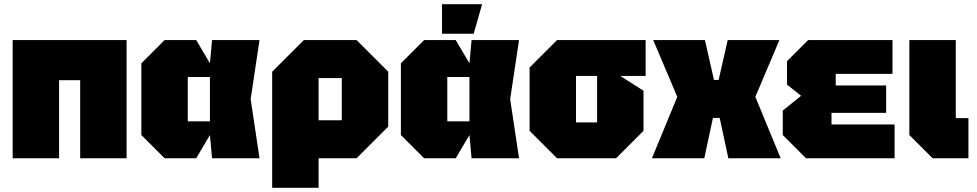

<svg xmlns="http://www.w3.org/2000/svg" viewBox="-20 -750 4630 910"><path d="M40 0V-560H580V0H360V-370H260V0Z M760 0 650 -110V-450L760 -560H910L975 -450L985 -560H1210L1168 -280L1210 0H985L975 -110L910 0ZM870 -175H975V-385H870Z M1270 140V-410L1420 -560H1670L1820 -410V-150L1670 0H1490V140ZM1600 -380H1490V-180H1600Z M1990 0 1880 -110V-450L1990 -560H2140L2205 -450L2215 -560H2440L2398 -280L2440 0H2215L2205 -110L2140 0ZM2100 -175H2205V-385H2100ZM2075 -590V-730H2265L2225 -590Z M2490 -130V-430L2620 -560H3040V-390H2920L3030 -320V-130L2900 0H2620ZM2710 -170H2810V-390H2710Z M3070 0 3190 -291 3076 -560H3321L3364 -371H3386L3429 -560H3674L3560 -291L3680 0H3432L3391 -191H3359L3318 0Z M3800 0 3690 -110V-226L3777 -296L3710 -349V-460L3810 -560H4210V-400H3941V-345H4180V-215H3921V-160H4220V0Z M4290 -560H4510V-190H4570V0H4400L4290 -110Z"/></svg>

Font: Tektur Black
Style: Regular
Weight: 900
Designer: Adam Jagosz
Foundry: Adam Jagosz
Version: Version 1.005;gftools[0.9.30]